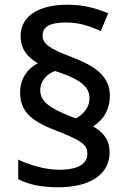

<svg xmlns="http://www.w3.org/2000/svg" viewBox="-20 -785 545 811"><path d="M65 -394C65 -306 124 -268 228 -229C330 -189 349 -171 349 -135C349 -99 320 -68 229 -68C170 -68 102 -89 57 -111V-28C100 -6 153 6 226 6C362 6 443 -49 443 -142C443 -192 418 -226 373 -251C411 -275 444 -315 444 -382C444 -462 383 -506 283 -544C190 -579 160 -599 160 -635C160 -670 187 -690 259 -690C319 -690 361 -673 406 -654L437 -729C385 -750 336 -765 264 -765C139 -765 67 -714 67 -633C67 -580 94 -544 140 -518C100 -497 65 -457 65 -394ZM150 -404C150 -445 181 -475 213 -485C327 -448 358 -416 358 -369C358 -328 329 -301 301 -285L284 -291C186 -329 150 -358 150 -404Z"/></svg>

Font: Noto Sans Bassa Vah Medium
Style: Regular
Weight: 500
Designer: Monotype Design Team
Foundry: Monotype Imaging Inc.
Version: Version 2.002